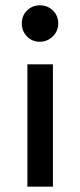

<svg xmlns="http://www.w3.org/2000/svg" viewBox="-20 -537 302 722"><path d="M83 165V-295H179V165ZM81.5 -400Q62 -420 62 -449Q62 -478 81.5 -497.5Q101 -517 130 -517Q159 -517 179 -497.5Q199 -478 199 -449Q199 -420 178.5 -400Q158 -380 129.5 -380Q101 -380 81.5 -400Z"/></svg>

Font: Hind Medium
Style: Regular
Weight: 500
Designer: Manushi Parikh, Satya Rajpurohit
Foundry: Indian Type Foundry
Version: Version 1.201;PS 1.0;hotconv 1.0.78;makeotf.lib2.5.61930; tt